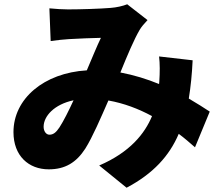

<svg xmlns="http://www.w3.org/2000/svg" viewBox="-20 -806 1040 898"><path d="M211 -176C196 -176 184 -192 184 -213C184 -263 234 -318 324 -337C301 -287 278 -241 258 -210C242 -186 229 -176 211 -176ZM961 -284C935 -301 901 -323 863 -345C872 -400 878 -460 881 -524L724 -542C728 -509 728 -468 725 -424L724 -413C668 -436 607 -455 543 -467C575 -546 608 -624 633 -666C641 -680 654 -695 670 -712L575 -786C555 -778 525 -771 497 -769C449 -765 357 -762 298 -762C276 -762 239 -764 211 -767L217 -614C244 -618 282 -622 302 -623C347 -626 413 -628 452 -629C433 -590 410 -533 386 -477C185 -465 43 -344 43 -188C43 -77 114 -14 208 -14C285 -14 337 -46 379 -111C413 -165 451 -254 487 -336C560 -323 628 -297 691 -263C657 -181 588 -94 444 -32L572 72C697 6 772 -77 816 -180C843 -160 868 -138 892 -117Z"/></svg>

Font: Noto Sans CJK JP Black
Style: Regular
Weight: 900
Designer: Ryoko NISHIZUKA (kana & ideographs); Paul D. Hunt (Latin, Greek & Cyrillic); Wenlong ZHANG (bopomofo); Sandoll Communica
Foundry: Adobe Systems Incorporated
Version: Version 1.004;PS 1.004;hotconv 1.0.82;makeotf.lib2.5.63406